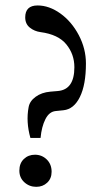

<svg xmlns="http://www.w3.org/2000/svg" viewBox="-20 -686 396 721"><path d="M94.2 -168Q77.1 -228.5 87.4 -283.2Q91.3 -306.2 113.8 -322.5Q136.2 -338.9 168.9 -341.8L197.3 -344.2Q259.3 -349.6 259.3 -433.6Q259.3 -482.4 229 -519.5Q198.7 -556.6 132.3 -565.4Q109.4 -568.4 92 -582.3Q74.7 -596.2 74.7 -620.6Q74.7 -665.5 121.1 -665.5Q164.6 -665.5 206.8 -635.3Q249 -605 275.9 -554Q302.7 -502.9 302.7 -447.8Q302.7 -367.7 280 -321.8Q257.3 -275.9 218.3 -272L189 -269Q164.6 -266.6 150.4 -238.3Q136.2 -210 132.3 -168ZM116.2 15.6Q90.3 15.6 71.5 -1.5Q52.7 -18.6 52.7 -45.4Q52.7 -72.8 69.6 -88.9Q86.4 -105 111.3 -105Q137.2 -105 155.5 -87.2Q173.8 -69.3 173.8 -41Q173.8 -15.6 157.2 0Q140.6 15.6 116.2 15.6Z"/></svg>

Font: Elstob 10pt
Style: Regular
Weight: 400
Designer: Peter S. Baker
Version: Version 1.015